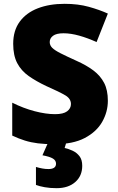

<svg xmlns="http://www.w3.org/2000/svg" viewBox="-20 -744 617 1004"><path d="M544 -217Q544 -159 514.5 -107Q485 -55 423.5 -22.5Q362 10 264 10Q215 10 178.5 5.5Q142 1 110 -9Q78 -19 44 -35V-207Q102 -178 161 -162.5Q220 -147 268 -147Q311 -147 331 -162Q351 -177 351 -200Q351 -228 321.5 -245.5Q292 -263 222 -294Q169 -319 130 -346.5Q91 -374 70 -414Q49 -454 49 -515Q49 -584 83 -630.5Q117 -677 177.5 -700.5Q238 -724 318 -724Q388 -724 444 -708.5Q500 -693 544 -673L485 -524Q439 -545 394.5 -557.5Q350 -570 312 -570Q275 -570 257.5 -557Q240 -544 240 -524Q240 -507 253 -494Q266 -481 296.5 -465.5Q327 -450 380 -426Q432 -403 468.5 -375.5Q505 -348 524.5 -310.5Q544 -273 544 -217ZM410 123Q410 176 373.5 208Q337 240 276 240Q242 240 214 235Q186 230 168 223V129Q185 134 201 137Q217 140 233 140Q273 140 273 112Q273 95 256.5 85Q240 75 202 68L232 0H327L318 30Q338 34 359.5 44Q381 54 395.5 72.5Q410 91 410 123Z"/></svg>

Font: Noto Sans Cherokee Black
Style: Regular
Weight: 900
Designer: Monotype Design Team
Foundry: Monotype Imaging Inc.
Version: Version 2.001; ttfautohint (v1.8.4.7-5d5b)